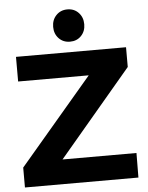

<svg xmlns="http://www.w3.org/2000/svg" viewBox="-61 -978 794 1027"><g transform="rotate(-5 336.0 -464.5)"><path d="M43.9 -700.2H634.8V-594.2L244.1 -131.8H641.1L640.1 0H30.8V-106.9L422.9 -567.9H43.9ZM399.4 -904.5Q422.9 -879.9 422.9 -842.3Q422.9 -804.7 399.4 -780.3Q376 -755.9 339.4 -755.9Q302.7 -755.9 279.3 -780.5Q255.9 -805.2 255.9 -842.5Q255.9 -879.9 279.5 -904.5Q303.2 -929.2 339.6 -929.2Q376 -929.2 399.4 -904.5Z"/></g></svg>

Font: Montserrat-SemiBold
Style: Regular
Weight: 600
Designer: Julieta Ulanovsky
Foundry: Julieta Ulanovsky
Version: Version 6.001